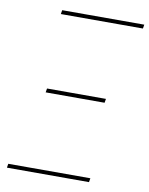

<svg xmlns="http://www.w3.org/2000/svg" viewBox="-83 -796 667 857"><g transform="rotate(10 250.5 -367.5)"><path d="M126 -717 129 -735H501L498 -717ZM387 -361H120L123 -379H390ZM8 0 11 -18H383L380 0Z"/></g></svg>

Font: Iosevka Term Curly Thin
Style: Italic
Weight: 100
Italic angle: -9°
Designer: Belleve Invis
Foundry: Belleve Invis
Version: Version 32.3.0